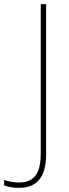

<svg xmlns="http://www.w3.org/2000/svg" viewBox="-99 -734 333 928"><path d="M-7 174C90 174 124 109 124 10V-714H98V5C98 92 75 148 -7 148C-34 148 -60 143 -79 135V162C-62 169 -38 174 -7 174Z"/></svg>

Font: Noto Sans Arabic UI SmCn Th
Style: Regular
Weight: 100
Width: 4
Designer: Monotype Design Team, Nadine Chahine and Nizar Qandah
Foundry: Monotype Imaging Inc.
Version: Version 2.010